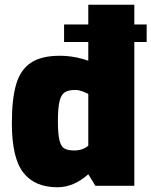

<svg xmlns="http://www.w3.org/2000/svg" viewBox="-20 -783 638 809"><path d="M598 -606H546V0H382L352 -49Q291 6 222 6Q126 6 78 -56Q30 -118 30 -263Q30 -366 48 -427.5Q66 -489 110 -518.5Q154 -548 232 -548Q293 -548 352 -527V-606H250V-680H352V-763H546V-680H598ZM352 -387Q341 -393 326 -398.5Q311 -404 298 -404Q269 -404 253.5 -394.5Q238 -385 231 -357Q224 -329 224 -273Q224 -218 230.5 -192Q237 -166 251 -157.5Q265 -149 293 -149Q328 -149 352 -169Z"/></svg>

Font: Exo Black
Style: Regular
Weight: 900
Designer: Natanael Gama
Foundry: Natanael Gama
Version: Version 1.500; ttfautohint (v1.6)